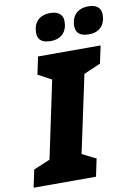

<svg xmlns="http://www.w3.org/2000/svg" viewBox="-138 -1003 746 1067"><g transform="rotate(-10 235.5 -470.0)"><path d="M415 -786C475 -786 508 -824 508 -881C508 -925 476 -940 437 -940C376 -940 341 -903 341 -845C341 -802 370 -786 415 -786ZM199 -786C260 -786 293 -824 293 -881C293 -925 260 -940 222 -940C160 -940 126 -903 126 -845C126 -802 154 -786 199 -786ZM-37 0H315L336 -99L258 -138L351 -574L446 -615L467 -714H114L93 -615L169 -574L77 -138L-16 -99Z"/></g></svg>

Font: Noto Sans UI SemiCondensed Black
Style: Italic
Weight: 900
Width: 4
Italic angle: -372°
Designer: Monotype Design Team
Foundry: Monotype Imaging Inc.
Version: Version 1.901